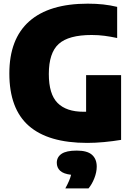

<svg xmlns="http://www.w3.org/2000/svg" viewBox="-20 -770 730 1048"><path d="M456 10Q243.5 10 137.2 -83.2Q31 -176.5 31 -369Q31 -557.5 139.8 -653.8Q248.5 -750 459 -750Q504 -750 543 -745.8Q582 -741.5 619.5 -732.5V-562.5Q585 -570 551 -574.5Q517 -579 480.5 -579Q354.5 -579 300.5 -530.2Q246.5 -481.5 246.5 -366Q246.5 -256 294.2 -208Q342 -160 436 -160Q442.5 -160 450 -160V-360H641V-6.5Q595.5 1 547.8 5.5Q500 10 456 10ZM336.5 258.5Q361.5 213 368 184Q326.5 179 308.2 162Q290 145 290 118.5Q290 87.5 315.8 69.8Q341.5 52 399 52Q456.5 52 482.2 75Q508 98 508 139.5Q508 169.5 495 202.8Q482 236 463 258.5Z"/></svg>

Font: Encode Sans SmCnd Black
Style: Regular
Weight: 900
Width: 4
Designer: Multiple Designers
Foundry: Impallari Type
Version: Version 3.002; ttfautohint (v1.8.3) -l 8 -r 50 -G 200 -x 14 